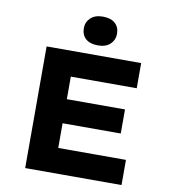

<svg xmlns="http://www.w3.org/2000/svg" viewBox="-97 -1005 964 1088"><g transform="rotate(10 384.5 -461.0)"><path d="M121.7 0V-700H665.7V-555.2H286.5V-144.8H676.1V0ZM205.7 -286.9V-425.4H621.1V-286.9ZM406.8 -756.1Q360.9 -756.1 336.1 -778.1Q311.4 -800.2 311.4 -838.9Q311.4 -873.7 336.4 -897.7Q361.5 -921.7 406.8 -921.7Q452.7 -921.7 477.5 -899.7Q502.2 -877.7 502.2 -838.9Q502.2 -804.2 477.2 -780.1Q452.1 -756.1 406.8 -756.1Z"/></g></svg>

Font: Lexend Exa
Style: Regular
Weight: 400
Designer: Bonnie Shaver-Troup, Thomas Jockin
Foundry: Lexend
Version: Version 1.007